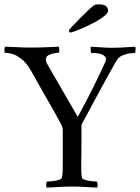

<svg xmlns="http://www.w3.org/2000/svg" viewBox="-34 -861 644 884"><path d="M283 -720Q283 -723 296.5 -737.5Q310 -752 329.5 -772Q349 -792 368.5 -810.5Q388 -829 401 -838Q407 -841 419 -841Q448 -841 456 -831Q464 -821 464 -812Q464 -802 448 -788.5Q432 -775 407.5 -761.5Q383 -748 357.5 -736.5Q332 -725 313 -718Q294 -711 289 -711Q287 -711 285 -714.5Q283 -718 283 -720ZM255 -113V-261Q255 -274 248 -288Q227 -327 210.5 -356Q194 -385 179 -411Q164 -437 147.5 -466.5Q131 -496 109 -535Q93 -562 79 -576.5Q65 -591 45 -603Q32 -611 15.5 -614.5Q-1 -618 -10 -618Q-14 -618 -14 -630Q-14 -642 -10 -646Q26 -645 51 -643.5Q76 -642 112 -642Q148 -642 178 -643.5Q208 -645 237 -646Q239 -642 239 -630Q239 -618 235 -618Q228 -618 214 -615.5Q200 -613 188.5 -606.5Q177 -600 177 -587Q177 -576 188 -558L324 -323Q342 -355 362 -393.5Q382 -432 400 -468.5Q418 -505 431.5 -534Q445 -563 451 -576Q452 -578 453 -582.5Q454 -587 454 -591Q454 -599 440.5 -608Q427 -617 386 -617Q384 -617 383.5 -630.5Q383 -644 384 -646Q411 -645 432.5 -643Q454 -641 481 -641Q507 -641 523.5 -642Q540 -643 555 -644Q570 -645 589 -646Q591 -642 590 -629.5Q589 -617 587 -617Q583 -617 566 -615.5Q549 -614 530 -606Q511 -598 500 -578Q486 -554 466 -517.5Q446 -481 424 -440.5Q402 -400 381.5 -361.5Q361 -323 345 -294Q341 -287 341 -281Q341 -275 341 -269Q341 -266 341 -264Q341 -235 341 -199.5Q341 -164 340.5 -138.5Q340 -113 340 -113Q340 -110 340 -107Q340 -104 340 -101Q340 -82 340.5 -66.5Q341 -51 344 -41Q346 -36 360 -32Q374 -28 390 -26.5Q406 -25 412 -25Q415 -21 415.5 -11Q416 -1 412 3Q382 1 354.5 -0.5Q327 -2 298 -2Q270 -2 241 -0.5Q212 1 182 3Q178 -1 178.5 -11Q179 -21 182 -25Q188 -25 204 -26.5Q220 -28 234.5 -32Q249 -36 250 -41Q254 -53 254.5 -72Q255 -91 255 -113Z"/></svg>

Font: Amiri
Style: Regular
Weight: 400
Designer: Khaled Hosny
Version: Version 0.114